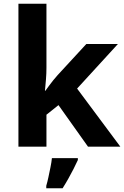

<svg xmlns="http://www.w3.org/2000/svg" viewBox="-20 -780 660 1021"><path d="M227 -420Q227 -389 224.5 -358.5Q222 -328 219 -297H221Q231 -311 241.5 -325Q252 -339 263 -353Q274 -367 286 -380L439 -546H607L390 -309L620 0H448L291 -221L227 -170V0H78V-760H227ZM394 71Q384 93 371.5 117.5Q359 142 344.5 168Q330 194 313 221H226V208Q232 188 237.5 162Q243 136 248.5 109Q254 82 256 61H394Z"/></svg>

Font: Noto Sans Canadian Aboriginal
Style: Regular
Weight: 400
Designer: Monotype Design Team, Typotheque's Kevin King
Foundry: Monotype Imaging Inc.
Version: Version 2.002